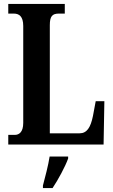

<svg xmlns="http://www.w3.org/2000/svg" viewBox="-20 -734 575 975"><path d="M22 0H506L510 -220H466L452 -145C440 -86 421 -57 384 -57H233V-606C233 -651 245 -665 279 -665H309V-714H22V-665H50C77 -665 98 -651 98 -602V-110C98 -63 77 -49 55 -49H22ZM198 208V221H247C275 179 311 113 326 71V61H232C225 107 209 166 198 208Z"/></svg>

Font: Noto Serif Bengali ExtraCondensed
Style: Bold
Weight: 700
Width: 2
Designer: Juan Bruce, Universal Thirst, Indian Type Foundry and the Monotype Design Team.
Foundry: Monotype Imaging Inc.
Version: Version 2.003